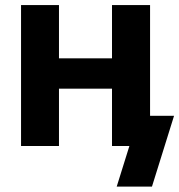

<svg xmlns="http://www.w3.org/2000/svg" viewBox="-20 -562 690 739"><path d="M451.7 -337.4V-220.7H166.5V-337.4ZM207 -542.5V0H61V-542.5ZM557.6 -542.5V0H411.1V-542.5ZM429.2 156.2 478 0H438V-116.2H649.9L564.9 156.2Z"/></svg>

Font: Inter 16pt
Style: Bold
Weight: 700
Version: Version 4.001;git-66647c0bb